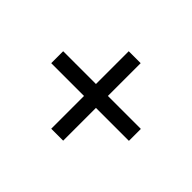

<svg xmlns="http://www.w3.org/2000/svg" viewBox="-100 -739 762 762"><g transform="rotate(45 281.5 -357.5)"><path d="M247 -140V-324H63V-391H247V-575H314V-391H499V-324H314V-140Z"/></g></svg>

Font: Noto Serif Khmer SemiBold
Style: Regular
Weight: 600
Version: Version 2.003